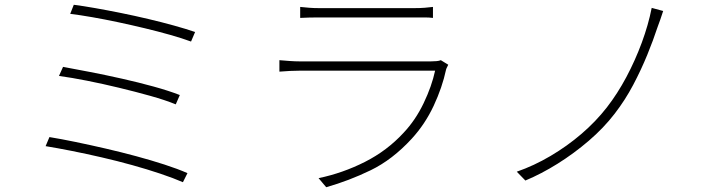

<svg xmlns="http://www.w3.org/2000/svg" viewBox="-20 -756 3020 804"><path d="M289 -736Q328 -731 379 -722Q430 -713 487 -701.5Q544 -690 601 -676.5Q658 -663 708.5 -649Q759 -635 797 -622L780 -582Q742 -596 692.5 -610Q643 -624 587 -637.5Q531 -651 474.5 -663Q418 -675 366.5 -684Q315 -693 274 -698ZM244 -476Q293 -467 357.5 -454.5Q422 -442 491 -426.5Q560 -411 623.5 -393.5Q687 -376 733 -358L716 -319Q672 -337 609.5 -354.5Q547 -372 478.5 -388.5Q410 -405 344.5 -418Q279 -431 227 -438ZM187 -182Q236 -174 296.5 -161.5Q357 -149 422 -134Q487 -119 550 -102Q613 -85 668.5 -67Q724 -49 765 -31L746 7Q707 -10 652 -28.5Q597 -47 534 -64.5Q471 -82 406 -97Q341 -112 280.5 -124Q220 -136 171 -144Z M1237 -727Q1257 -725 1275 -723.5Q1293 -722 1315 -722Q1329 -722 1368.5 -722Q1408 -722 1459.5 -722Q1511 -722 1563 -722Q1615 -722 1657 -722Q1699 -722 1716 -722Q1740 -722 1758.5 -723.5Q1777 -725 1793 -727V-681Q1777 -683 1758 -683Q1739 -683 1715 -683Q1698 -683 1657.5 -683Q1617 -683 1565.5 -683Q1514 -683 1462 -683Q1410 -683 1370.5 -683Q1331 -683 1315 -683Q1294 -683 1275.5 -682.5Q1257 -682 1237 -681ZM1857 -485Q1855 -480 1852 -474.5Q1849 -469 1848 -465Q1832 -390 1796 -313Q1760 -236 1704 -175Q1623 -87 1532 -43Q1441 1 1346 28L1314 -10Q1415 -31 1508 -78Q1601 -125 1670 -200Q1720 -253 1754 -324Q1788 -395 1802 -460Q1792 -460 1757.5 -460Q1723 -460 1674.5 -460Q1626 -460 1569.5 -460Q1513 -460 1457 -460Q1401 -460 1353 -460Q1305 -460 1273 -460Q1241 -460 1233 -460Q1216 -460 1195 -459Q1174 -458 1150 -456V-504Q1174 -502 1194.5 -500.5Q1215 -499 1233 -499Q1240 -499 1271.5 -499Q1303 -499 1350.5 -499Q1398 -499 1452.5 -499Q1507 -499 1562.5 -499Q1618 -499 1665.5 -499Q1713 -499 1745 -499Q1777 -499 1785 -499Q1797 -499 1808 -500Q1819 -501 1826 -504Z M2757 -710Q2752 -695 2745.5 -675.5Q2739 -656 2733 -641Q2716 -589 2690.5 -526.5Q2665 -464 2631.5 -400.5Q2598 -337 2554 -280Q2508 -220 2445.5 -166.5Q2383 -113 2315 -70.5Q2247 -28 2180 0L2144 -37Q2216 -62 2285.5 -103Q2355 -144 2415 -195.5Q2475 -247 2521 -306Q2566 -364 2603 -433.5Q2640 -503 2667.5 -577.5Q2695 -652 2709 -723Z"/></svg>

Font: Noto Sans JP ExtraLight
Style: Regular
Weight: 250
Designer: Ryoko NISHIZUKA  (kana, bopomofo & ideographs); Paul D. Hunt (Latin, Greek & Cyrillic); Sandoll Communications , Soo-you
Foundry: Adobe
Version: Version 2.004-H2;hotconv 1.0.118;makeotfexe 2.5.65603